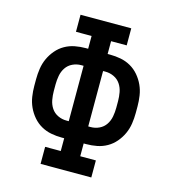

<svg xmlns="http://www.w3.org/2000/svg" viewBox="-109 -825 819 914"><g transform="rotate(15 300.0 -367.5)"><path d="M175 0V-84H252V-147H240Q213 -147 187 -152Q161 -157 138 -170Q115 -183 97.5 -203.5Q80 -224 69 -248Q58 -272 54 -298.5Q50 -325 50 -351V-384Q50 -410 54 -436.5Q58 -463 69 -487Q80 -511 97.5 -531.5Q115 -552 138 -565Q161 -578 187 -583Q213 -588 240 -588H252V-651H175V-735H425V-651H348V-588H360Q387 -588 413 -583Q439 -578 462 -565Q485 -552 502.5 -531.5Q520 -511 531 -487Q542 -463 546 -436.5Q550 -410 550 -384V-351Q550 -325 546 -298.5Q542 -272 531 -248Q520 -224 502.5 -203.5Q485 -183 462 -170Q439 -157 413 -152Q387 -147 360 -147H348V-84H425V0ZM240 -231H252V-504H240Q218 -504 198 -494.5Q178 -485 166 -467Q154 -449 150 -427Q146 -405 146 -384V-351Q146 -330 150 -308Q154 -286 166 -268Q178 -250 198 -240.5Q218 -231 240 -231ZM348 -231H360Q382 -231 402 -240.5Q422 -250 434 -268Q446 -286 450 -308Q454 -330 454 -351V-384Q454 -405 450 -427Q446 -449 434 -467Q422 -485 402 -494.5Q382 -504 360 -504H348Z"/></g></svg>

Font: Iosevka Curly Slab MdEx
Style: Regular
Weight: 500
Width: 7
Monospace: yes
Designer: Belleve Invis
Foundry: Belleve Invis
Version: Version 11.1.0; ttfautohint (v1.8.3)